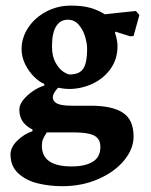

<svg xmlns="http://www.w3.org/2000/svg" viewBox="-20 -469 532 678"><path d="M451.7 13.2Q451.7 -46.9 413.3 -71.3Q375 -95.7 301.3 -95.7H234.9Q196.3 -95.7 181.4 -103.5Q166.5 -111.3 166.5 -125.5Q166.5 -139.6 185.1 -159.2Q208.5 -154.8 223.1 -154.8Q266.6 -154.8 306.2 -173.1Q345.7 -191.4 370.4 -225.8Q395 -260.3 395 -306.2Q395 -317.4 392.3 -330.3Q389.6 -343.3 386.2 -352.5L387.2 -357.4L439.5 -340.8L451.7 -341.8L472.2 -416L460 -430.2Q444.8 -428.7 409.4 -425Q374 -421.4 350.1 -418.5Q329.1 -432.1 301 -440.7Q272.9 -449.2 230.5 -449.2Q182.6 -449.2 142.6 -427.7Q102.5 -406.2 79.3 -370.8Q56.2 -335.4 56.2 -295.9Q56.2 -267.1 69.6 -240.7Q83 -214.4 102.1 -196.3Q121.1 -178.2 136.2 -172.9L136.7 -167Q116.7 -161.1 96.2 -147.2Q75.7 -133.3 62 -116Q48.3 -98.6 48.3 -82.5Q48.3 -57.1 60.1 -40Q71.8 -22.9 94.7 -11.7V-5.9Q64.5 4.4 40.8 27.8Q17.1 51.3 17.1 76.2Q17.1 118.2 44.7 143.3Q72.3 168.5 113.5 178.5Q154.8 188.5 199.7 188.5Q270 188.5 327.6 163.1Q385.3 137.7 418.5 97.2Q451.7 56.6 451.7 13.2ZM287.6 -297.4Q287.6 -262.7 281.5 -242.9Q275.4 -223.1 262 -214.6Q248.5 -206.1 226.1 -206.1Q218.3 -206.1 203.1 -216.1Q188 -226.1 175.8 -248.5Q163.6 -271 163.6 -305.7Q163.6 -352.5 178.2 -376Q192.9 -399.4 219.2 -399.4Q242.7 -399.4 258.1 -381.6Q273.4 -363.8 280.5 -339.6Q287.6 -315.4 287.6 -297.4ZM235.4 -1.5Q272.5 -1.5 293.7 3.2Q314.9 7.8 324.7 19Q334.5 30.3 334.5 49.8Q334.5 85.9 307.4 102.3Q280.3 118.7 232.9 118.7Q127.9 118.7 127.9 45.9Q127.9 32.2 131.6 23.2Q135.3 14.2 139.9 7.3Q144.5 0.5 145 -1.5Z"/></svg>

Font: Neuton
Style: Bold
Weight: 700
Designer: Brian M Zick
Foundry: Brian M Zick
Version: Version 1.560